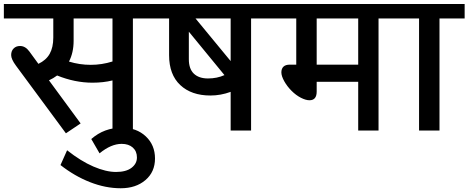

<svg xmlns="http://www.w3.org/2000/svg" viewBox="-35 -669 2401 984"><path d="M47 -332.2Q22.2 -365.5 22.2 -386.8Q22.2 -408 34.9 -420.6Q47.5 -433.3 67.7 -433.3Q95 -433.3 115.3 -405.5L161.8 -341.8Q201.2 -360.5 219.7 -393.3Q238.1 -426.2 238.1 -476.2V-574.3H-15.2V-648.6H775V-574.3H646.1V0H541.5V-256.8Q494.9 -245.2 438.8 -245.2Q348.8 -245.2 257.8 -282.1Q238.1 -267.4 215.9 -257.3L378.2 -36.4L302.8 14.2ZM318.5 -353.4Q373.1 -336.7 430 -336.7Q486.9 -336.7 541.5 -353.9V-574.3H342.3V-459.6Q342.3 -399.4 318.5 -353.4Z M589.5 -14.7Q664.8 -14.7 712.1 29.8Q759.4 74.3 759.4 143.3Q759.4 212.3 710.3 254Q661.3 295.8 583.7 295.8Q506.1 295.8 426.7 264.7Q347.3 233.6 275 176.9L308.9 101.1Q379.2 156.7 443.6 184.5Q508.1 212.3 559.7 212.3Q611.2 212.3 639 191.1Q666.8 169.9 666.8 138Q666.8 106.2 645.6 87.2Q624.4 68.3 588.5 68.3Q534.4 68.3 475.2 116.8L432.8 43.5Q499 -14.7 589.5 -14.7Z M1115.3 -284.1 932.8 -506.6V-365.5Q932.8 -316 958.5 -291.5Q984.3 -266.9 1030.8 -266.9Q1077.4 -266.9 1115.3 -284.1ZM1147.1 -574.3H967.1L1147.1 -355.9ZM1147.1 0V-198.2Q1096.1 -179.5 1043.5 -179.5Q945.9 -179.5 888.8 -233.1Q831.6 -286.7 831.6 -386.2V-574.3H744.7V-648.6H1380.2V-574.3H1251.8V0Z M1800.8 0V-249.7H1588V-199.7Q1588 -155.2 1551.1 -155.2Q1531.9 -155.2 1506.8 -168.1Q1481.8 -181 1459.3 -203.5Q1436.8 -226 1421.9 -252.5Q1407 -279.1 1407 -298Q1407 -317 1417.8 -327.4Q1428.7 -337.7 1450.5 -337.7H1483.3V-574.3H1349.8V-648.6H2033.9V-574.3H1905V0ZM1800.8 -574.3H1588V-337.7H1800.8Z M2112.7 0V-574.3H2003.5V-648.6H2346.3V-574.3H2217.4V0Z"/></svg>

Font: Khula Semibold
Style: Regular
Weight: 600
Designer: Erin McLaughlin, Steve Matteson
Version: Version 1.000;PS 1.0;hotconv 1.0.72;makeotf.lib2.5.5900; ttf